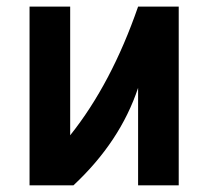

<svg xmlns="http://www.w3.org/2000/svg" viewBox="-20 -557 626 577"><path d="M68.8 0V-537.1H190.9V-150.4Q314.9 -305.7 395 -537.1H517.1V0H395V-293Q341.3 -131.3 200.7 0Z"/></svg>

Font: Consola Mono
Style: Bold
Weight: 700
Monospace: yes
Designer: Wojciech Kalinowski "wmk69" (wmk69@o2.pl)
Foundry: Wojciech Kalinowski "wmk69" (wmk69@o2.pl)
Version: Version 2.1.0